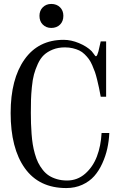

<svg xmlns="http://www.w3.org/2000/svg" viewBox="-20 -931 606 969"><path d="M238.8 -790Q212.9 -790 195.8 -807.1Q179.2 -823.7 179.2 -851.1Q179.2 -877.4 195.8 -894Q212.9 -911.1 238.8 -911.1Q266.1 -911.1 283.2 -894Q299.8 -877.4 299.8 -851.1Q299.8 -823.7 283.2 -807.1Q266.1 -790 238.8 -790ZM301.3 -730Q338.9 -730 378.7 -713.4Q418.5 -696.8 442.4 -672.9Q446.8 -668 451.7 -660.9Q456.5 -653.8 459.5 -650.4Q462.4 -647 464.4 -647Q467.3 -647 470.7 -653.8Q473.6 -660.2 476.6 -670.9L488.3 -722.2H515.6V-442.9H488.3Q483.4 -470.2 479.7 -487.5Q476.1 -504.9 470.2 -528.8Q464.4 -552.7 459 -568.1Q453.6 -583.5 445.3 -602.3Q437 -621.1 428.2 -633.1Q419.4 -645 407 -657.2Q394.5 -669.4 380.1 -676.3Q365.7 -683.1 347.4 -687.5Q329.1 -691.9 307.6 -691.9Q273.4 -691.9 246.3 -680.9Q219.2 -669.9 201.4 -653.1Q183.6 -636.2 170.9 -608.4Q158.2 -580.6 151.4 -554.9Q144.5 -529.3 140.9 -491.9Q137.2 -454.6 136.5 -427.7Q135.7 -400.9 135.7 -361.8Q135.7 -332 136.5 -308.3Q137.2 -284.7 139.4 -255.1Q141.6 -225.6 145.3 -202.9Q148.9 -180.2 156 -154.8Q163.1 -129.4 172.4 -110.6Q181.6 -91.8 195.6 -74Q209.5 -56.2 226.8 -44.9Q244.1 -33.7 267.3 -26.9Q290.5 -20 318.4 -20Q370.6 -20 409.9 -54.4Q449.2 -88.9 469.2 -141.8Q489.3 -194.8 492.7 -259.8H531.7Q529.8 -219.2 521.5 -181.4Q513.2 -143.6 496.3 -106.4Q479.5 -69.3 455.6 -42.2Q431.6 -15.1 395.3 1.5Q358.9 18.1 314.5 18.1Q176.8 18.1 105.2 -82.3Q33.7 -182.6 33.7 -360.8Q33.7 -532.2 103.8 -631.1Q173.8 -730 301.3 -730Z"/></svg>

Font: New Heterodox Mono
Style: Book
Weight: 400
Designer: Hao Chi Kiang <hello@hckiang.com>, Alexey Kryukov <alexios@thessalonica.org.ru>
Version: Version 0.0.3